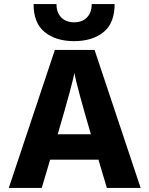

<svg xmlns="http://www.w3.org/2000/svg" viewBox="-20 -918 730 938"><path d="M540 -898Q540 -805 485.5 -761Q431 -717 342 -717Q253 -717 198.5 -761Q144 -805 144 -898H256Q256 -856 279.5 -832.5Q303 -809 342 -809Q381 -809 404.5 -832.5Q428 -856 428 -898ZM184 0H23L248 -674H442L667 0H502L461 -138H225ZM343 -562Q337 -518 262 -262H424Q357 -491 343 -562Z"/></svg>

Font: Hind Kochi
Style: Bold
Weight: 700
Designer: Dhruvi Tolia
Foundry: Indian Type Foundry
Version: Version 0.702;PS 1.0;hotconv 1.0.81;makeotf.lib2.5.63406